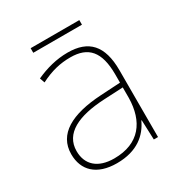

<svg xmlns="http://www.w3.org/2000/svg" viewBox="-155 -750 821 871"><g transform="rotate(-30 255.5 -314.0)"><path d="M384 -638H129V-614H384ZM264 -537C205 -537 150 -522 97 -498L106 -472C163 -501 211 -512 264 -512C357 -512 402 -463 402 -343V-300L299 -294C142 -285 48 -234 48 -129C48 -45 102 10 208 10C316 10 372 -42 400 -103H402L406 0H428V-350C428 -480 373 -537 264 -537ZM301 -270 402 -275V-220C400 -99 341 -15 208 -15C123 -15 76 -58 76 -129C76 -222 165 -263 301 -270Z"/></g></svg>

Font: Noto Sans Ethiopic Thin
Style: Regular
Weight: 100
Designer: Monotype Design Team
Foundry: Monotype Imaging Inc.
Version: Version 2.102